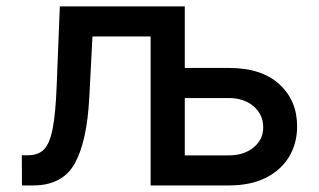

<svg xmlns="http://www.w3.org/2000/svg" viewBox="-20 -565 973 585"><path d="M46.9 0 46.5 -92H66.1Q96.6 -92 114.2 -109.9Q131.7 -127.8 140.6 -173.8Q149.5 -219.8 152.7 -304L162.3 -545.5H543V-358H677.2Q777.3 -358 831.3 -308.2Q885.3 -258.5 885.3 -180Q885.3 -128.9 861.2 -88.1Q837 -47.2 790.5 -23.6Q744 0 677.2 0H438.9V-453.8H261.7L252.1 -268.5Q245 -133.2 207.6 -66.6Q170.1 0 81 0ZM543 -266.3V-91.6H677.2Q723 -91.6 752.5 -115.6Q782 -139.6 782 -176.8Q782 -216.3 752.5 -241.3Q723 -266.3 677.2 -266.3Z"/></svg>

Font: Inter UI Medium
Style: Regular
Weight: 500
Designer: Rasmus Andersson
Foundry: rsms
Version: 3.2;8d6f07862